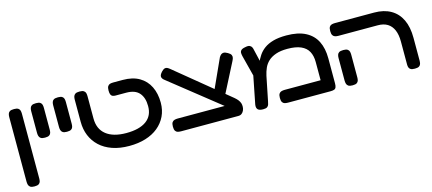

<svg xmlns="http://www.w3.org/2000/svg" viewBox="-55 -1098 3952 1756"><g transform="rotate(-15 1921.5 -220.0)"><path d="M104 149Q77 149 64.5 140.5Q52 132 48 118Q44 104 44 89V-524Q44 -539 48 -553Q52 -567 64.5 -575Q77 -583 105 -583Q132 -583 144.5 -574.5Q157 -566 160.5 -552.5Q164 -539 164 -523V90Q164 105 160.5 118.5Q157 132 144.5 140.5Q132 149 104 149Z M312 -257Q285 -257 272.5 -265.5Q260 -274 256 -288Q252 -302 252 -317V-524Q252 -539 256 -553Q260 -567 272.5 -575Q285 -583 313 -583Q340 -583 352.5 -574.5Q365 -566 368.5 -552.5Q372 -539 372 -523V-316Q372 -301 368.5 -287.5Q365 -274 352.5 -265.5Q340 -257 312 -257Z M520 -257Q493 -257 480.5 -265.5Q468 -274 464 -288Q460 -302 460 -317V-524Q460 -539 464 -553Q468 -567 480.5 -575Q493 -583 521 -583Q548 -583 560.5 -574.5Q573 -566 576.5 -552.5Q580 -539 580 -523V-316Q580 -301 576.5 -287.5Q573 -274 560.5 -265.5Q548 -257 520 -257Z M1039 16Q948 16 878 -8.5Q808 -33 760.5 -77.5Q713 -122 688.5 -181.5Q664 -241 664 -312V-523Q664 -539 668 -552.5Q672 -566 684.5 -574.5Q697 -583 725 -583Q752 -583 765 -574.5Q778 -566 781.5 -552.5Q785 -539 785 -522V-312Q785 -211 852 -158Q919 -105 1042 -105Q1166 -105 1232 -153Q1298 -201 1297 -293Q1297 -372 1258 -417Q1219 -462 1135 -462H1035Q1021 -462 1009 -466Q997 -470 990.5 -483Q984 -496 984 -523Q984 -550 992.5 -563Q1001 -576 1014.5 -579.5Q1028 -583 1044 -583H1135Q1228 -583 1290.5 -546.5Q1353 -510 1385 -444.5Q1417 -379 1417 -293Q1417 -222 1389.5 -165Q1362 -108 1312.5 -67.5Q1263 -27 1193.5 -5.5Q1124 16 1039 16Z M2070 9 2015 -79 1505 -484Q1482 -501 1480 -519.5Q1478 -538 1502 -564Q1519 -582 1531.5 -585.5Q1544 -589 1556 -583.5Q1568 -578 1581 -567L2080 -158Q2099 -142 2110 -127.5Q2121 -113 2127 -97Q2132 -81 2131.5 -62.5Q2131 -44 2124 -28Q2117 -12 2104 -1.5Q2091 9 2070 9ZM1529 9Q1512 9 1498 5.5Q1484 2 1475.5 -11Q1467 -24 1467 -51Q1467 -79 1475.5 -91.5Q1484 -104 1498 -108Q1512 -112 1528 -112H2076L2070 9ZM1989 -179 1907 -246 2047 -554Q2055 -567 2064.5 -575.5Q2074 -584 2089 -584.5Q2104 -585 2128 -571Q2151 -558 2157 -544Q2163 -530 2159 -516Q2155 -502 2147 -487Z M3002 -287V-51Q3002 -27 2996.5 -13.5Q2991 0 2978 4.5Q2965 9 2943 9H2541Q2525 9 2511 5.5Q2497 2 2488.5 -11Q2480 -24 2480 -51Q2480 -79 2488.5 -91.5Q2497 -104 2511 -108Q2525 -112 2542 -112H2882V-284Q2882 -343 2860 -384Q2838 -425 2789.5 -446.5Q2741 -468 2662 -468Q2597 -468 2552.5 -452.5Q2508 -437 2480 -411Q2452 -385 2437 -351Q2422 -317 2414 -280L2368 -52Q2365 -37 2361 -22.5Q2357 -8 2345 0.5Q2333 9 2306 9Q2270 9 2256 -6Q2242 -21 2247 -52L2310 -371L2352 -331Q2365 -369 2380.5 -406.5Q2396 -444 2418 -477Q2440 -510 2474 -535Q2508 -560 2559 -574.5Q2610 -589 2684 -589Q2794 -589 2864.5 -552.5Q2935 -516 2968.5 -448.5Q3002 -381 3002 -287ZM2317 -242 2249 -507Q2245 -523 2244 -538.5Q2243 -554 2253.5 -565.5Q2264 -577 2292 -582Q2322 -589 2336.5 -582.5Q2351 -576 2357 -563Q2363 -550 2365 -537L2411 -341Z M3743 9Q3716 9 3703.5 1.5Q3691 -6 3687 -18.5Q3683 -31 3683 -45V-264Q3683 -329 3664 -373Q3645 -417 3608.5 -439.5Q3572 -462 3517 -462H3145Q3128 -462 3114 -466Q3100 -470 3091.5 -483Q3083 -496 3083 -523Q3083 -551 3091.5 -563.5Q3100 -576 3114 -579.5Q3128 -583 3144 -583H3515Q3607 -583 3671.5 -546Q3736 -509 3769.5 -439Q3803 -369 3803 -266V-52Q3803 -36 3799.5 -22Q3796 -8 3783.5 0.5Q3771 9 3743 9ZM3153 9Q3126 9 3113.5 0.5Q3101 -8 3097 -22Q3093 -36 3093 -51V-266Q3093 -281 3097 -295Q3101 -309 3113.5 -317Q3126 -325 3154 -325Q3181 -325 3193.5 -316.5Q3206 -308 3209.5 -294.5Q3213 -281 3213 -265V-50Q3213 -35 3209.5 -21.5Q3206 -8 3193.5 0.5Q3181 9 3153 9Z"/></g></svg>

Font: Fredoka Expanded Medium
Style: Regular
Weight: 500
Width: 7
Designer: Ben Nathan
Foundry: Milena B. Brandão, Ben Nathan
Version: Version 2.001